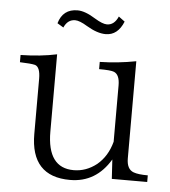

<svg xmlns="http://www.w3.org/2000/svg" viewBox="-51 -746 712 802"><g transform="rotate(5 304.5 -345.0)"><path d="M594.2 -9.8H445.8L440.9 -90.8Q380.9 9.8 272 9.8Q106.9 9.8 106.9 -168.9V-399.9Q106.9 -448.7 85 -456.1Q68.4 -460.4 21 -461.9V-492.2Q105 -493.7 172.9 -508.3V-184.1Q172.9 -32.2 283.7 -32.2Q335.9 -32.2 379.9 -66.9Q423.3 -103 439.9 -165V-401.4Q439.9 -445.8 416 -456.1Q402.3 -461.9 353 -461.9V-492.2Q428.7 -493.7 504.9 -508.3V-101.1Q504.9 -55.7 534.2 -44.9Q553.7 -37.6 594.2 -37.6ZM163.1 -637.7Q180.7 -698.7 242.2 -698.7Q273.9 -698.7 317.9 -670.9Q350.6 -650.9 369.1 -650.9Q399.9 -650.9 416 -688L441.9 -668.9Q418 -609.9 367.2 -609.9Q332 -609.9 287.1 -636.7Q254.4 -656.7 235.8 -656.7Q204.1 -656.7 189 -622.1Z"/></g></svg>

Font: I.Ming
Style: Regular
Weight: 400
Designer: Ichiten Fonts Project
Version: Version 6.11; Dec 27, 2019